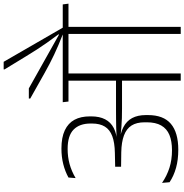

<svg xmlns="http://www.w3.org/2000/svg" viewBox="-0 -982 982 1022"><g transform="rotate(-90 491.0 -471.0)"><path d="M531.5 -808.5H477.5V-801L613.5 -724.5Q638.5 -710.5 662.8 -697.8Q687 -685 711.8 -673.5Q736.5 -662 762.5 -650.8Q788.5 -639.5 817.5 -628.5V-620.5H855.5V-626.5L673 -942.5H632.5V-938L703.5 -821.5Q721 -792.5 738.2 -766Q755.5 -739.5 775 -711.5Q794.5 -683.5 819.5 -650.5L817.5 -648ZM859 0V-607.5H821.5V0ZM982.5 -597.5 978.5 -628H697.5L702 -597.5ZM733.5 -597.5 730 -628H458L461.5 -597.5ZM572.5 0H611V-609H572.5ZM28.5 -99.5 32 -59.5Q65.5 -37 108.5 -25Q151.5 -13 205 -13Q296.5 -13 343 -52.5Q389.5 -92 389.5 -174.5V-185.5Q389.5 -229 373.5 -258.8Q357.5 -288.5 325.2 -305.2Q293 -322 243.5 -326.5L243 -338Q289.5 -340.5 320.5 -356.5Q351.5 -372.5 367 -402.5Q382.5 -432.5 382.5 -476V-484Q382.5 -532 364.5 -565.5Q346.5 -599 308.5 -617Q270.5 -635 211.5 -635Q166.5 -635 128 -625.2Q89.5 -615.5 57 -597.5L54 -559.5Q91.5 -581.5 129.5 -591.8Q167.5 -602 209 -602Q280 -602 312.2 -570.2Q344.5 -538.5 344.5 -480V-472Q344.5 -430.5 328.2 -404Q312 -377.5 277.5 -364.5Q243 -351.5 188 -350.5L114.5 -349V-317.5L191.5 -316.5Q245.5 -315.5 281 -302.2Q316.5 -289 333.8 -262Q351 -235 351 -192V-180.5Q351 -133.5 334 -103.8Q317 -74 283.8 -60.2Q250.5 -46.5 202 -46.5Q151.5 -46.5 109 -60Q66.5 -73.5 28.5 -99.5ZM239 -342V-322.5L280 -316L281 -320Q304.5 -317.5 326.5 -315.8Q348.5 -314 372.5 -313.2Q396.5 -312.5 424.5 -312.5H588.5V-344.5H424Q395.5 -344.5 370.8 -344.2Q346 -344 322.2 -343.5Q298.5 -343 272.5 -341.5L272 -345Z"/></g></svg>

Font: Anek Devanagari ExtraLight
Style: Regular
Weight: 250
Designer: Kailash Malviya (Devanagari) & Yesha Goshar (Latin)
Foundry: Ek Type
Version: Version 1.003